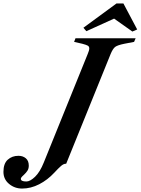

<svg xmlns="http://www.w3.org/2000/svg" viewBox="-175 -895 816 1114"><path d="M-155 102Q-155 54 -130 31.5Q-105 9 -68 9Q-42 9 -25 23.5Q-8 38 -8 66Q-8 83 -15.5 95Q-23 107 -36 119Q-38 121 -46 128.5Q-54 136 -54 143Q-54 158 -22 158Q0 158 28.5 130.5Q57 103 79 48L334 -582Q343 -603 343 -614Q343 -625 334.5 -630Q326 -635 303 -641L255 -652L263 -673H612L603 -652L546 -641Q507 -633 493.5 -623Q480 -613 467 -582L209 55H207Q194 55 179 68Q164 81 140 107Q101 149 52.5 174Q4 199 -47 199Q-90 199 -122.5 172Q-155 145 -155 102ZM309 -734 501 -875H541L621 -724L593 -712L487 -787L326 -714Z"/></svg>

Font: Ibarra Real Nova SemiBold
Style: Italic
Weight: 600
Italic angle: -22°
Designer: Jose Maria Ribagorda & Octavio Pardo
Foundry: Octavio Pardo
Version: Version 1.014